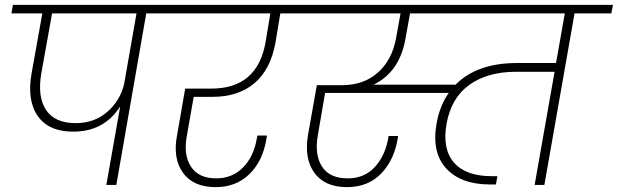

<svg xmlns="http://www.w3.org/2000/svg" viewBox="-20 -760 2539 789"><path d="M291 -254Q367 -254 420 -299.5Q473 -345 490 -414L541 -705H194L150 -460Q133 -363 169 -308.5Q205 -254 291 -254ZM27 -705 33 -740H739L733 -705H581L458 0H417L474 -323Q408 -219 281 -219Q180 -219 135 -283.5Q90 -348 110 -460L154 -705Z M670 -705 676 -740H1278L1271 -705H1132L1112 -585Q1092 -474 1025.5 -418Q959 -362 853 -362H776L748 -203Q733 -124 764.5 -75.5Q796 -27 868 -27Q934 -27 978 -71Q1022 -115 1035 -189L1038 -203H1077Q1075 -193 1075 -190Q1060 -98 1005 -44.5Q950 9 866 9Q774 9 731.5 -50.5Q689 -110 708 -206L741 -396H849Q1037 -396 1071 -585L1091 -705Z M1646 -600Q1622 -464 1515 -412H1852Q1940 -501 2104 -501H2265L2301 -705H1665ZM1616 -201Q1603 -107 1548.5 -49Q1494 9 1406 9Q1314 9 1271.5 -50.5Q1229 -110 1246 -207L1282 -410H1386Q1474 -410 1532 -461Q1590 -512 1607 -600L1626 -705H1208L1214 -740H2499L2492 -705H2341L2217 0H2177L2259 -465H2100Q1984 -465 1909 -411.5Q1834 -358 1815 -251Q1797 -148 1845.5 -92Q1894 -36 2001 -36H2024L2018 -2H1993Q1874 -2 1813.5 -68Q1753 -134 1774 -252Q1787 -326 1824 -378H1316L1286 -204Q1272 -123 1303.5 -75Q1335 -27 1409 -27Q1478 -27 1521.5 -75Q1565 -123 1577 -201Z"/></svg>

Font: Poppins ExtraLight
Style: Italic
Weight: 275
Italic angle: -10°
Designer: Ninad Kale (Devanagari), Jonny Pinhorn (Latin)
Foundry: Indian Type Foundry
Version: Version 3.200;PS 1.000;hotconv 16.6.54;makeotf.lib2.5.65590